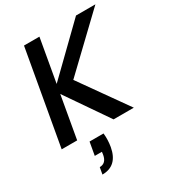

<svg xmlns="http://www.w3.org/2000/svg" viewBox="-223 -826 1120 1227"><g transform="rotate(-30 336.5 -212.5)"><path d="M202.1 45.9H305.2Q310.5 94.7 301.8 145Q278.8 270 168 270L176.8 220.2Q224.6 220.2 234.9 163.1L237.8 142.1H185.1ZM405.8 0 191.9 -311 137.2 0H22.9L146 -694.8H259.8L204.1 -377.9L529.8 -694.8H672.9L309.1 -347.2L555.2 0Z"/></g></svg>

Font: SVN-Poppins Medium
Style: Italic
Weight: 500
Italic angle: -10°
Designer: Ninad Kale (Devanagari), Jonny Pinhorn (Latin)
Foundry: Indian Type Foundry
Version: Version 3.002 2017